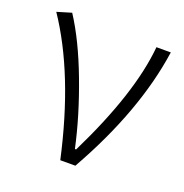

<svg xmlns="http://www.w3.org/2000/svg" viewBox="-104 -641 706 736"><g transform="rotate(20 249.0 -273.5)"><path d="M218.8 0Q146.5 -326.2 9.8 -529.3L68.4 -546.9Q127 -457 178.2 -321.3Q229.5 -185.5 256.8 -59.6H261.7Q399.4 -338.9 417 -533.2H475.6Q439.5 -282.2 280.3 0Z"/></g></svg>

Font: Bpmf Zihi Sans Light
Style: Light
Weight: 300
Foundry: But Ko
Version: Version 1.320